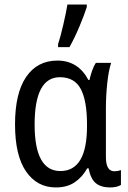

<svg xmlns="http://www.w3.org/2000/svg" viewBox="-20 -813 563 843"><path d="M285 -606Q307 -645 328.5 -696Q350 -747 361 -782V-793H276Q271 -761 258 -705Q245 -649 235 -619V-606ZM363 -74H369Q378 -27 401 -8.5Q424 10 463 10Q494 10 511 -1V-66Q497 -61 482 -61Q445 -61 445 -124V-338Q445 -393 451 -448.5Q457 -504 468 -537H401Q391 -522 384 -501.5Q377 -481 373 -462H368Q323 -547 232 -547Q144 -547 95 -475.5Q46 -404 46 -267Q46 -130 94.5 -60Q143 10 225 10Q275 10 308.5 -13Q342 -36 363 -74ZM132 -266Q132 -474 243 -474Q307 -474 334.5 -422.5Q362 -371 362 -267V-259Q362 -62 245 -62Q132 -62 132 -266Z"/></svg>

Font: Noto Sans Display SemiCondensed
Style: Regular
Weight: 400
Width: 4
Designer: Monotype Design team
Foundry: Monotype Imaging Inc.
Version: 1.000